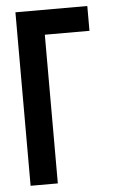

<svg xmlns="http://www.w3.org/2000/svg" viewBox="-51 -736 468 772"><g transform="rotate(-5 182.5 -350.0)"><path d="M41 0V-700.2H331.1V-600.1H150.9V0Z"/></g></svg>

Font: Bebas Neue Bold
Style: Regular
Weight: 700
Designer: Ryoichi Tsunekawa
Foundry: Ryoichi Tsunekawa
Version: Version 1.300